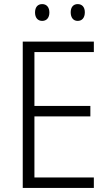

<svg xmlns="http://www.w3.org/2000/svg" viewBox="-20 -917 534 937"><path d="M151 -856C151 -831 164 -815 186 -815C207 -815 221 -830 221 -856C221 -882 207 -897 186 -897C164 -897 151 -882 151 -856ZM325 -857C325 -831 338 -815 359 -815C381 -815 394 -831 394 -857C394 -882 381 -897 359 -897C338 -897 325 -882 325 -857ZM438 0V-51H148V-349H421V-400H148V-663H438V-714H91V0Z"/></svg>

Font: Noto Sans Armenian SemiCondensed Light
Style: Regular
Weight: 300
Width: 4
Designer: Monotype Design Team
Foundry: Monotype Imaging Inc.
Version: Version 2.008